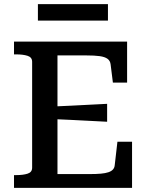

<svg xmlns="http://www.w3.org/2000/svg" viewBox="-20 -912 722 932"><path d="M621 -224V0H48V-62H59Q92 -62 114 -69Q136 -76 136 -98V-612Q136 -634 114 -641Q92 -648 59 -648H48V-710H597V-511H528L517 -599Q515 -617 502 -626.5Q489 -636 464 -639.5Q439 -643 399 -643H259V-67H415Q447 -67 469.5 -69Q492 -71 506.5 -76Q521 -81 528.5 -89.5Q536 -98 537 -111L550 -224ZM236 -395Q281 -397 324.5 -399Q368 -401 412 -403.5Q456 -406 500 -408V-321Q456 -323 412.5 -325.5Q369 -328 325 -330Q281 -332 236 -334ZM164 -892H504V-812H164Z"/></svg>

Font: Roboto Serif Medium
Style: Regular
Weight: 500
Designer: Greg Gazdowicz
Foundry: Commercial Type
Version: Version 1.008